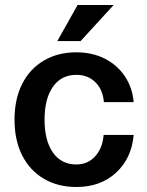

<svg xmlns="http://www.w3.org/2000/svg" viewBox="-20 -732 588 767"><path d="M514 -324H395Q391 -374 361 -403.5Q331 -433 285 -433Q225 -433 191.5 -385.5Q158 -338 158 -254Q158 -170 191.5 -122.5Q225 -75 285 -75Q331 -75 360.5 -108Q390 -141 394 -193H514Q506 -100 444 -42.5Q382 15 285 15Q211 15 155 -18Q99 -51 68.5 -111.5Q38 -172 38 -254Q38 -336 68.5 -396.5Q99 -457 155 -490Q211 -523 285 -523Q349 -523 399 -497.5Q449 -472 479 -427Q509 -382 514 -324ZM209 -568 290 -712H434L302 -568Z"/></svg>

Font: CST
Style: Medium
Weight: 500
Version: Version 1.00